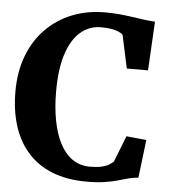

<svg xmlns="http://www.w3.org/2000/svg" viewBox="-54 -801 772 860"><g transform="rotate(5 332.5 -371.0)"><path d="M366.5 11Q278.5 11 212.5 -15.2Q146.5 -41.5 102.5 -90.8Q58.5 -140 36.5 -209.2Q14.5 -278.5 14.5 -363.5Q14.5 -453.5 42 -525.2Q69.5 -597 119.5 -647.5Q169.5 -698 236.8 -724.8Q304 -751.5 383.5 -751.5Q420 -751.5 450.8 -748.5Q481.5 -745.5 508.2 -741.5Q535 -737.5 560 -734.2Q585 -731 610 -729.5L598 -509.5H502.5L470.5 -658.5Q464.5 -665 451.2 -670.8Q438 -676.5 418.5 -680Q399 -683.5 371.5 -683.5Q320 -683.5 280.2 -650Q240.5 -616.5 218.2 -549Q196 -481.5 196 -379.5Q196 -310 207 -251Q218 -192 240.2 -148.5Q262.5 -105 296.5 -81Q330.5 -57 376 -57Q407 -57 427.2 -61.5Q447.5 -66 460 -73.5Q472.5 -81 481.5 -89.5L527.5 -207L617.5 -198L597 -27Q572 -25 550.2 -19Q528.5 -13 504 -6Q479.5 1 446.5 6Q413.5 11 366.5 11Z"/></g></svg>

Font: Merriweather 20pt ExtraBold
Style: Regular
Weight: 800
Version: Version 2.100